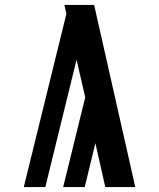

<svg xmlns="http://www.w3.org/2000/svg" viewBox="-20 -755 640 775"><path d="M405 0 365 -177 322 0H235L324 -362L289 -514L163 0H76L248 -699L240 -735H360L526 0Z"/></svg>

Font: Iosevka Aile
Style: Bold
Weight: 700
Designer: Belleve Invis
Foundry: Belleve Invis
Version: Version 28.0.1; ttfautohint (v1.8.4)